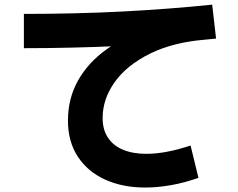

<svg xmlns="http://www.w3.org/2000/svg" viewBox="-20 -770 1040 840"><path d="M908.3 -749.7 925.3 -601.3Q715.8 -578.7 504.3 -568.9Q292.8 -559.2 84.5 -559.2V-709.2Q312.8 -709.2 517.1 -719.7Q721.3 -730.3 908.3 -749.7ZM813.8 -133.3 848.2 8Q787.3 29.7 727.8 40.1Q668.3 50.5 615.5 50.5Q516.3 50.5 439.9 15.7Q363.5 -19 320.4 -84.8Q277.3 -150.7 277.3 -242Q277.3 -339.3 321.5 -418Q365.7 -496.7 446.1 -554Q526.5 -611.3 635.5 -646.7Q744.5 -682 874.2 -692.7L886.5 -597.5Q738.5 -586 636.5 -535.4Q534.5 -484.8 481.7 -410.7Q429 -336.5 429 -253.7Q429 -202.5 452.5 -167.4Q476 -132.3 518.7 -114.7Q561.5 -97 620.7 -97Q662.3 -97 710.7 -106.1Q759 -115.2 813.8 -133.3Z"/></svg>

Font: Murecho Thin
Style: Regular
Weight: 100
Designer: Neil Summerour
Foundry: Positype
Version: Version 1.010